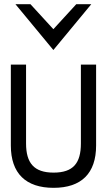

<svg xmlns="http://www.w3.org/2000/svg" viewBox="-20 -890 518 921"><path d="M54 -870 236 -650 418 -870H346L236 -750L126 -870ZM368 -580V-202C368 -107 331 -62 237 -62C143 -62 105 -108 105 -202V-580H32V-192C32 -58 104 11 237 11C370 11 441 -58 441 -192V-580Z"/></svg>

Font: Charger
Style: Regular
Weight: 400
Designer: Jasper
Foundry: Cannot Into Space Fonts
Version: Version 0.98